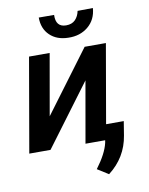

<svg xmlns="http://www.w3.org/2000/svg" viewBox="-98 -801 821 1061"><g transform="rotate(-10 312.0 -271.0)"><path d="M416 -528.3H535.2L443.4 0H327.6L388.2 -344.7L131.3 0H12.2L104 -528.3H219.7L159.2 -183.6ZM498 -731.4Q493.2 -666.5 447.8 -628.9Q402.3 -591.3 336.4 -593.3Q272 -594.2 233.2 -631.6Q194.3 -668.9 194.3 -731.4L280.3 -731Q277.8 -662.6 336.4 -662.6Q369.1 -662.6 387.7 -681.6Q406.2 -700.7 412.1 -730.5ZM426.8 188.5 364.7 149.4Q422.4 72.3 435.5 14.2L453.6 -86.4H557.6L544.9 -7.8Q525.4 112.8 426.8 188.5Z"/></g></svg>

Font: Roboto Medium
Style: Italic
Weight: 500
Italic angle: -12°
Designer: Google
Version: Version 2.134; 2016